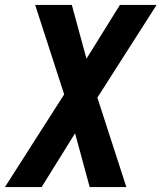

<svg xmlns="http://www.w3.org/2000/svg" viewBox="-57 -540 677 775"><path d="M-37 215 202 -159 85 -520H233L292 -303L427 -520H575L336 -146L453 215H305L246 -2L111 215Z"/></svg>

Font: Iosevka Aile Extrabold Oblique
Style: Regular
Weight: 800
Italic angle: -9°
Designer: Belleve Invis
Foundry: Belleve Invis
Version: Version 31.1.0; ttfautohint (v1.8.4)